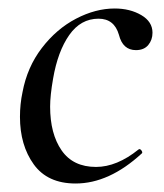

<svg xmlns="http://www.w3.org/2000/svg" viewBox="-20 -419 386 452"><path d="M308 -68Q311 -68 313.5 -64Q316 -60 314 -58Q237 13 158 13Q92 13 59.5 -32Q27 -77 27 -144Q27 -174 33 -202Q44 -261 78.5 -306Q113 -351 159 -375Q205 -399 250 -399Q286 -399 312.5 -383.5Q339 -368 339 -342Q339 -325 329 -313Q319 -301 300 -301Q269 -301 260 -337Q249 -375 212 -375Q170 -375 143 -336.5Q116 -298 105 -234Q98 -194 98 -168Q98 -104 125 -65Q152 -26 206 -26Q255 -26 306 -67Z"/></svg>

Font: CormorantInfant-MediumItalic
Style: Italic
Weight: 500
Italic angle: -10°
Designer: Christian Thalmann (Catharsis Fonts)
Foundry: Catharsis Fonts
Version: Version 3.303